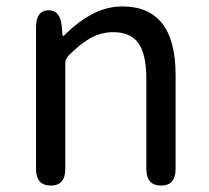

<svg xmlns="http://www.w3.org/2000/svg" viewBox="-20 -577 651 597"><path d="M138 0Q92 0 92 -52V-492Q92 -543 129 -545Q167 -547 172 -496L174 -471Q175 -465 176.5 -465Q178 -465 189 -476Q223 -509 261 -530Q309 -557 360 -557Q526 -557 526 -344V-52Q526 0 481 0Q435 0 435 -52V-332Q435 -408 410.5 -442.5Q386 -477 332 -477Q292 -477 257 -456Q228 -439 194 -405Q183 -394 183 -379V-52Q183 0 138 0Z"/></svg>

Font: Resource Han Rounded JP
Style: Regular
Weight: 400
Designer: Cyano Hao (round all glyphs); Ryoko NISHIZUKA 西塚涼子 (kana, bopomofo & ideographs); Paul D. Hunt (Latin, Greek & Cyrillic)
Foundry: Cyano Hao
Version: 0.990